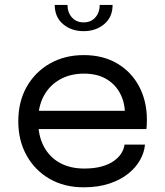

<svg xmlns="http://www.w3.org/2000/svg" viewBox="-20 -768 686 798"><path d="M104 -231.5V-307.5H514.5L499.5 -282.5Q499.5 -285.5 499.5 -288.2Q499.5 -291 499.5 -293.5Q499.5 -339.5 480.2 -377.8Q461 -416 423 -439Q385 -462 329 -462Q272.5 -462 229.5 -438Q186.5 -414 162.5 -370.2Q138.5 -326.5 138.5 -266Q138.5 -204.5 161.8 -160Q185 -115.5 228 -91.5Q271 -67.5 330 -67.5Q372 -67.5 403 -76.2Q434 -85 454.2 -99.8Q474.5 -114.5 485 -132Q495.5 -149.5 497.5 -167H582.5Q580 -135 562.5 -103.5Q545 -72 513 -46.2Q481 -20.5 434.5 -5Q388 10.5 327.5 10.5Q247.5 10.5 186.5 -24.5Q125.5 -59.5 90.8 -121.5Q56 -183.5 56 -264Q56 -345.5 91 -407.2Q126 -469 187.5 -504Q249 -539 328 -539Q408.5 -539 467.5 -504Q526.5 -469 558.5 -408.2Q590.5 -347.5 590.5 -270Q590.5 -262 590 -249Q589.5 -236 588.5 -231.5ZM207.5 -747.5H260.5Q260.5 -716.5 278.8 -695.8Q297 -675 327.5 -675Q358.5 -675 376.5 -695.8Q394.5 -716.5 394.5 -747.5H448Q448 -697 413.2 -667.8Q378.5 -638.5 327.5 -638.5Q276.5 -638.5 242 -667.8Q207.5 -697 207.5 -747.5Z"/></svg>

Font: Epilogue
Style: Regular
Weight: 400
Designer: Tyler Finck
Foundry: Etcetera Type Co
Version: Version 2.112